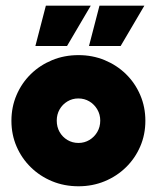

<svg xmlns="http://www.w3.org/2000/svg" viewBox="-20 -640 550 674"><path d="M255.6 13.9Q205.6 13.9 162.8 -3.8Q120.1 -21.5 88.2 -52.8Q56.2 -84 38.2 -125.7Q20.1 -167.4 20.1 -216Q20.1 -264.6 38.2 -306.6Q56.2 -348.6 88.2 -379.9Q120.1 -411.1 162.8 -428.8Q205.6 -446.5 255.6 -446.5Q304.9 -446.5 347.6 -428.8Q390.3 -411.1 422.2 -379.9Q454.2 -348.6 472.2 -306.6Q490.3 -264.6 490.3 -216Q490.3 -167.4 472.2 -125.7Q454.2 -84 422.2 -52.8Q390.3 -21.5 347.6 -3.8Q304.9 13.9 255.6 13.9ZM255.6 -138.2Q276.4 -138.2 293.8 -148.6Q311.1 -159 321.5 -176.7Q331.9 -194.4 331.9 -216.7Q331.9 -238.2 321.5 -255.9Q311.1 -273.6 293.8 -284Q276.4 -294.4 254.9 -294.4Q234 -294.4 216.7 -284Q199.3 -273.6 189.2 -255.9Q179.2 -238.2 179.2 -216.7Q179.2 -194.4 189.2 -176.7Q199.3 -159 216.7 -148.6Q234 -138.2 255.6 -138.2ZM292.4 -478.5 329.2 -620.1H486.8L403.5 -478.5ZM104.2 -478.5 141 -620.1H298.6L215.3 -478.5Z"/></svg>

Font: Afacad Flux Black
Style: Regular
Weight: 900
Designer: Kristian Moeller
Foundry: Dicotype
Version: Version 1.100